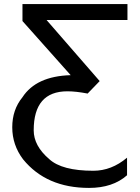

<svg xmlns="http://www.w3.org/2000/svg" viewBox="-20 -750 684 940"><path d="M310 -303Q352 -303 409 -292L468 -353L208 -652H604V-730H90V-647L326 -382Q157 -377 90 -274Q40 -213 40 -127Q40 -40 93 30Q207 170 416 170Q532 170 602 108V22Q526 86 437 86Q283 86 221 29Q145 -36 145 -112Q145 -303 310 -303Z"/></svg>

Font: Sawarabi Gothic
Style: Regular
Weight: 400
Designer: mshio (mshio@users.sourceforge.jp)
Version: Version 20141215